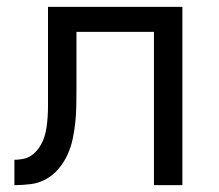

<svg xmlns="http://www.w3.org/2000/svg" viewBox="-20 -540 640 560"><path d="M22 0V-74Q37 -74 51.5 -77.5Q66 -81 77.5 -91Q89 -101 97 -114Q105 -127 109.5 -141Q114 -155 116 -170Q118 -185 119 -200Q120 -215 120 -230Q120 -245 120 -260V-520H512V0H429V-447H203V-277Q203 -254 202.5 -230Q202 -206 199.5 -182Q197 -158 192 -134.5Q187 -111 177 -89Q167 -67 151.5 -48.5Q136 -30 115 -18Q94 -6 70 -3Q46 0 22 0Z"/></svg>

Font: Nova
Style: Regular
Weight: 400
Monospace: yes
Designer: Belleve Invis
Foundry: Belleve Invis
Version: Version 24.1.4; ttfautohint (v1.8.4)